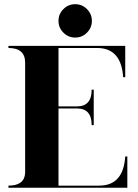

<svg xmlns="http://www.w3.org/2000/svg" viewBox="-20 -879 645 899"><path d="M276.9 -726.1Q253.9 -749 253.9 -781.2Q253.9 -813.5 276.9 -836.4Q299.8 -859.4 332 -859.4Q364.3 -859.4 387.2 -836.4Q410.2 -813.5 410.2 -781.2Q410.2 -749 387.2 -726.1Q364.3 -703.1 332 -703.1Q299.8 -703.1 276.9 -726.1ZM19.5 -664.1H566.4V-517.6H556.6Q547.9 -654.3 434.6 -654.3H253.9V-380.9H340.8Q409.2 -380.9 409.2 -459H418.9V-293H409.2Q409.2 -371.1 340.8 -371.1H253.9V-9.8H444.3Q557.6 -9.8 566.4 -146.5H576.2V0H19.5V-9.8Q94.7 -9.8 97.7 -69.3V-585.9Q97.7 -654.3 19.5 -654.3Z"/></svg>

Font: spinweradC
Style: Bold
Weight: 700
Width: 7
Version: Version 0.3